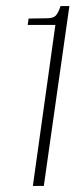

<svg xmlns="http://www.w3.org/2000/svg" viewBox="-20 -611 273 631"><path d="M88 0 162 -529H71L74 -550L135 -551Q154 -551 162.5 -559Q171 -567 179 -591H208L124 0Z"/></svg>

Font: Alumni Sans Thin ExtraLight
Style: Italic
Weight: 250
Italic angle: -8°
Version: Version 1.016